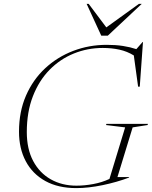

<svg xmlns="http://www.w3.org/2000/svg" viewBox="-20 -955 782 985"><path d="M372 -2.5Q414 -2.5 458.5 -10.8Q503 -19 541.5 -37L622 -301.5L524 -313.5L526 -319.5H739L737 -313.5L660.5 -301.5L582.5 -46.5H642.5L642 -44Q580 -20.5 506.8 -5.2Q433.5 10 371.5 10Q278 10 212.2 -26.5Q146.5 -63 112 -128.2Q77.5 -193.5 77.5 -279.5Q77.5 -382 113.2 -464.2Q149 -546.5 211.8 -604.8Q274.5 -663 355.8 -694Q437 -725 527.5 -725Q574 -725 611 -719.2Q648 -713.5 679.5 -703L711.5 -739.5H713.5L697 -510.5H688.5L666.5 -670.5Q632.5 -691.5 593 -700.2Q553.5 -709 507 -709Q429 -709 358.8 -680.5Q288.5 -652 234.2 -596.8Q180 -541.5 148.8 -461.2Q117.5 -381 117.5 -277.5Q117.5 -190.5 150.2 -129Q183 -67.5 240.5 -35Q298 -2.5 372 -2.5ZM707 -935 533 -772H499.5L424.5 -935H435L525.5 -814.5L692.5 -935Z"/></svg>

Font: Newsreader 72pt ExtraLight
Style: Italic
Weight: 275
Italic angle: -17°
Designer: Hugues Gentile
Foundry: Production Type
Version: Version 1.003; ttfautohint (v1.8.3)